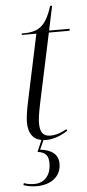

<svg xmlns="http://www.w3.org/2000/svg" viewBox="-60 -693 439 964"><g transform="rotate(-5 159.5 -211.0)"><path d="M153 10C189 10 227 -4 262 -27L258 -35C232 -20 205 -10 176 -10C139 -10 124 -31 124 -77C124 -96 127 -122 139 -179L213 -526H317L319 -536H215L241 -659H231C197 -551 157 -533 77 -533L76 -526H150L79 -192C68 -139 64 -110 64 -86C64 -35 84 0 129 8L104 66C147 71 159 94 159 127C159 183 130 225 74 225C60 225 40 223 22 216L19 226C40 233 60 237 86 237C157 237 209 199 209 134C209 90 178 62 118 56L139 9C143 10 148 10 153 10Z"/></g></svg>

Font: Noto Serif Display SemiCondensed Light
Style: Italic
Weight: 300
Width: 4
Italic angle: -12°
Designer: Monotype Design Team
Foundry: Monotype Imaging Inc.
Version: Version 2.009